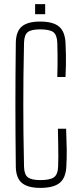

<svg xmlns="http://www.w3.org/2000/svg" viewBox="-20 -909 385 935"><path d="M176 6Q116 6 87 -17.8Q58 -41.5 57 -97Q56 -180.5 55.5 -254.5Q55 -328.5 55 -399.2Q55 -470 55.5 -544Q56 -618 57 -701Q58 -756.5 86.5 -780.2Q115 -804 175 -804Q237.5 -804 266.8 -780.2Q296 -756.5 299 -701Q300.5 -669.5 301 -643.5Q301.5 -617.5 301 -591.5Q300.5 -565.5 299 -534H259Q260 -565.5 260.2 -591.5Q260.5 -617.5 260.2 -643.5Q260 -669.5 259 -701Q257.5 -739.5 239.2 -752.8Q221 -766 175 -766Q133 -766 115.5 -752.8Q98 -739.5 97 -701Q95 -609 94.2 -537Q93.5 -465 93.5 -399.2Q93.5 -333.5 94.2 -261.5Q95 -189.5 97 -97Q98 -59 115.8 -45.5Q133.5 -32 176 -32Q223.5 -32 242.5 -45.5Q261.5 -59 263 -97Q264 -120 264 -145Q264 -170 263.5 -202.8Q263 -235.5 262 -282H302Q304.5 -220.5 305 -180.2Q305.5 -140 303 -97Q300 -41.5 270 -17.8Q240 6 176 6ZM151 -840V-889H200V-840Z"/></svg>

Font: Big Shoulders Text SC Thin
Style: Regular
Weight: 100
Designer: Patric King
Foundry: XO Type Co
Version: Version 2.002